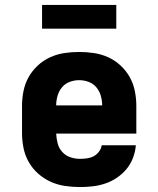

<svg xmlns="http://www.w3.org/2000/svg" viewBox="-20 -748 640 776"><path d="M303 8Q273 8 242.5 3.5Q212 -1 184.5 -13.5Q157 -26 134 -46.5Q111 -67 96 -93.5Q81 -120 75 -150Q69 -180 69 -210V-320Q69 -350 75 -380Q81 -410 95.5 -436Q110 -462 132.5 -483Q155 -504 182.5 -516.5Q210 -529 240 -533.5Q270 -538 300 -538Q330 -538 360 -533.5Q390 -529 417.5 -516.5Q445 -504 467.5 -483Q490 -462 504.5 -436Q519 -410 525 -380Q531 -350 531 -320V-208H207Q208 -188 213 -168.5Q218 -149 231.5 -134Q245 -119 264 -112.5Q283 -106 303 -106Q317 -106 331.5 -108Q346 -110 358.5 -116.5Q371 -123 380 -135Q389 -147 391 -161H529Q527 -135 517.5 -110Q508 -85 491.5 -65Q475 -45 453 -30Q431 -15 406 -6.5Q381 2 355 5Q329 8 303 8ZM207 -322H393Q393 -341 387.5 -360.5Q382 -380 369.5 -395Q357 -410 338.5 -417Q320 -424 300 -424Q280 -424 261.5 -417Q243 -410 230.5 -395Q218 -380 212.5 -360.5Q207 -341 207 -322ZM150 -632V-728H450V-632Z"/></svg>

Font: Iosevka Curly Heavy Extended
Style: Regular
Weight: 900
Width: 7
Monospace: yes
Designer: Belleve Invis
Foundry: Belleve Invis
Version: Version 11.1.0; ttfautohint (v1.8.3)